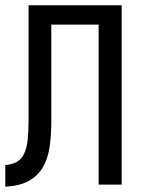

<svg xmlns="http://www.w3.org/2000/svg" viewBox="-20 -714 540 726"><path d="M0 -90Q27 -92 44.5 -102.5Q62 -113 71.5 -133.5Q81 -154 84.5 -184.5Q88 -215 88 -257V-694H440V-16H353V-621H174V-255Q174 -202 167.5 -158Q161 -114 142 -81.5Q123 -49 89 -30Q55 -11 0 -8Z"/></svg>

Font: D2Coding
Style: Regular
Weight: 400
Monospace: yes
Designer: Yong-Rak Park; Jeong-Hwan Yoon; Sang-Min Lee;
Foundry: NHN Corporation
Version: Version 1.3.2; Build 20180524